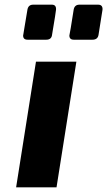

<svg xmlns="http://www.w3.org/2000/svg" viewBox="-20 -802 459 822"><path d="M49 0 134 -538H307L222 0ZM296 -632Q277 -632 277 -650Q277 -651 278 -655.5Q279 -660 283 -683Q287 -706 295 -758Q298 -782 320 -782H400Q419 -782 419 -763Q419 -763 418.5 -758Q418 -753 414 -730Q410 -707 402 -654Q399 -632 376 -632ZM98 -632Q79 -632 79 -650Q79 -651 80 -655.5Q81 -660 84.5 -683Q88 -706 97 -758Q100 -782 122 -782H202Q220 -782 220 -763Q220 -763 219.5 -758Q219 -753 215.5 -730Q212 -707 203 -654Q201 -632 178 -632Z"/></svg>

Font: Exo Thin ExtraBold
Style: Italic
Weight: 800
Italic angle: -9°
Version: Version 2.000